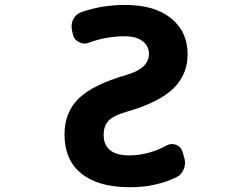

<svg xmlns="http://www.w3.org/2000/svg" viewBox="-20 -785 1040 795"><path d="M521.5 -9.8Q519.5 -9.8 517.6 -9.8Q387.7 -9.8 318.4 -65.4Q247.1 -121.1 247.1 -228.5Q247.1 -320.3 306.6 -377.9Q365.2 -434.6 502.9 -474.6Q595.7 -501 596.7 -560.5Q596.7 -593.8 571.3 -614.3Q544.9 -634.8 495.1 -634.8Q419.9 -634.8 348.6 -608.4Q339.8 -604.5 330.1 -604.5Q319.3 -604.5 307.6 -610.4Q288.1 -619.1 282.2 -640.6L278.3 -658.2Q276.4 -667 276.4 -675.8Q276.4 -690.4 283.2 -705.1Q294.9 -727.5 318.4 -735.4Q403.3 -764.6 498 -764.6Q619.1 -764.6 687.5 -710Q756.8 -654.3 756.8 -560.5Q756.8 -475.6 697.3 -418Q637.7 -361.3 510.7 -324.2Q450.2 -307.6 429.7 -285.2Q409.2 -263.7 409.2 -226.6Q409.2 -185.5 434.6 -164.1Q460.9 -141.6 514.6 -141.6Q593.8 -141.6 669.9 -182.6Q680.7 -188.5 692.4 -188.5Q700.2 -188.5 709 -185.5Q729.5 -177.7 735.4 -157.2L742.2 -134.8Q746.1 -123 746.1 -112.3Q746.1 -98.6 741.2 -85.9Q732.4 -61.5 710 -50.8Q623 -9.8 521.5 -9.8Z"/></svg>

Font: Rounded Mgen+ 1m bold
Style: Bold
Weight: 700
Designer: [Source Han Sans]
Ryoko NISHIZUKA  (kana & ideographs); Paul D. Hunt (Latin, Greek & Cyrillic); Wenlong ZHANG  (bopomofo
Version: Version 1.059.20150602